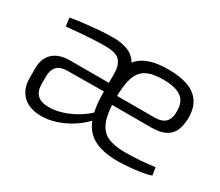

<svg xmlns="http://www.w3.org/2000/svg" viewBox="-96 -709 1066 932"><g transform="rotate(30 437.0 -242.5)"><path d="M618 -497Q722 -497 771 -459Q820 -421 821 -346Q821 -300 807.5 -270Q794 -240 764.5 -225.5Q735 -211 688 -211H427V-261H674Q722 -261 740 -283.5Q758 -306 756 -345Q756 -395 723.5 -418.5Q691 -442 621 -442Q563 -442 529 -424Q495 -406 481 -363.5Q467 -321 467 -248Q467 -167 484 -122.5Q501 -78 538 -60.5Q575 -43 635 -43Q678 -43 723 -46.5Q768 -50 802 -55L809 -12Q789 -4 756.5 1Q724 6 689 9Q654 12 627 12Q546 12 496 -13.5Q446 -39 423.5 -95.5Q401 -152 401 -244Q401 -339 423 -394Q445 -449 493 -473Q541 -497 618 -497ZM432 -296 431 -248 194 -246Q156 -245 138.5 -225.5Q121 -206 121 -171V-129Q121 -88 142 -68Q163 -48 206 -48Q239 -47 279.5 -59.5Q320 -72 360 -96.5Q400 -121 430 -154V-104Q417 -89 394 -69.5Q371 -50 339.5 -32.5Q308 -15 271.5 -3.5Q235 8 195 8Q153 8 122 -7Q91 -22 73.5 -51.5Q56 -81 56 -123V-179Q56 -235 89.5 -265.5Q123 -296 184 -296ZM310 -497Q360 -497 394.5 -482.5Q429 -468 447 -435.5Q465 -403 465 -348V-235H401V-348Q401 -394 379.5 -418Q358 -442 298 -442Q254 -442 196 -438Q138 -434 83 -428L77 -475Q111 -481 149 -485.5Q187 -490 228 -493.5Q269 -497 310 -497Z"/></g></svg>

Font: Exo 2 Light
Style: Regular
Weight: 300
Designer: Natanael Gama
Foundry: Natanael Gama
Version: Version 2.010